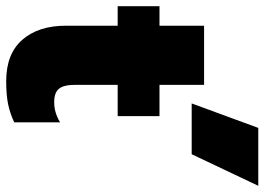

<svg xmlns="http://www.w3.org/2000/svg" viewBox="-137 -702 854 620"><g transform="rotate(90 290.0 -392.0)"><path d="M393 -799H580L478 -584H314ZM63 -178V-345H0V-480H63V-624H254V-480H355V-345H254V-207Q254 -171 266.5 -155.5Q279 -140 310 -140Q344 -140 375 -159V-11Q348 2 318 8.5Q288 15 242 15Q154 15 108.5 -37Q63 -89 63 -178Z"/></g></svg>

Font: Readiness ExtraBold
Style: Regular
Weight: 800
Designer: Katatrad Team
Foundry: CadsonDemak
Version: Version 1.00;January 16, 2020;FontCreator 12.0.0.2550 64-bit